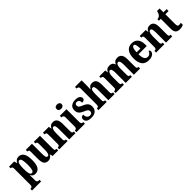

<svg xmlns="http://www.w3.org/2000/svg" viewBox="378 -2480 4419 4419"><g transform="rotate(-45 2587.5 -270.5)"><path d="M8 227V174H20Q29 174 41.5 169.5Q54 165 64 151Q74 137 74 109V-412Q74 -458 61 -470.5Q48 -483 26 -483H22V-536H191L210 -461H213Q231 -498 261.5 -522Q292 -546 339 -546Q421 -546 464.5 -479Q508 -412 508 -266Q508 -121 465 -54.5Q422 12 337 12Q296 12 269 -6.5Q242 -25 224 -58H220Q221 -35 222 -7Q223 21 223 53V109Q223 137 233 151Q243 165 255.5 169.5Q268 174 276 174H304V227ZM293 -59Q329 -59 344 -110.5Q359 -162 359 -266Q359 -366 344 -420Q329 -474 295 -474Q252 -474 237.5 -419Q223 -364 223 -267Q223 -162 237 -110.5Q251 -59 293 -59Z M759 10Q684 10 651.5 -38.5Q619 -87 619 -188V-413Q619 -456 610.5 -469.5Q602 -483 571 -483H568V-536H768V-216Q768 -142 778 -108Q788 -74 819 -74Q852 -74 866 -115.5Q880 -157 880 -227V-419Q880 -463 867.5 -473Q855 -483 833 -483H830V-536H1028V-116Q1028 -73 1042 -63Q1056 -53 1078 -53H1087V0H906L885 -71H881Q844 10 759 10Z M1122 0V-53H1126Q1154 -53 1169 -65Q1184 -77 1184 -122V-418Q1184 -460 1170.5 -471.5Q1157 -483 1130 -483H1126V-536H1319L1330 -465H1334Q1350 -503 1378.5 -526Q1407 -549 1459 -549Q1525 -549 1559 -503Q1593 -457 1593 -355V-124Q1593 -77 1605 -65Q1617 -53 1644 -53H1648V0H1446V-329Q1446 -393 1435.5 -429Q1425 -465 1395 -465Q1371 -465 1357.5 -442.5Q1344 -420 1338.5 -384.5Q1333 -349 1333 -309V-119Q1333 -76 1346.5 -64.5Q1360 -53 1387 -53H1391V0Z M1814 -628Q1780 -628 1756.5 -645Q1733 -662 1733 -698Q1733 -735 1756.5 -751.5Q1780 -768 1814 -768Q1847 -768 1871.5 -751.5Q1896 -735 1896 -698Q1896 -662 1871.5 -645Q1847 -628 1814 -628ZM1680 0V-53H1690Q1714 -53 1729 -67.5Q1744 -82 1744 -125V-415Q1744 -455 1729 -469Q1714 -483 1690 -483H1676V-536H1892V-125Q1892 -82 1907 -67.5Q1922 -53 1947 -53H1956V0Z M2169 10Q2071 10 2033 -21.5Q1995 -53 1995 -103Q1995 -143 2019 -159.5Q2043 -176 2076 -176Q2076 -113 2102.5 -81.5Q2129 -50 2171 -50Q2212 -50 2229 -70Q2246 -90 2246 -120Q2246 -152 2222.5 -171.5Q2199 -191 2148 -212Q2099 -233 2066 -255.5Q2033 -278 2017 -309.5Q2001 -341 2001 -389Q2001 -469 2052.5 -508.5Q2104 -548 2188 -548Q2269 -548 2304.5 -518.5Q2340 -489 2340 -453Q2340 -387 2255 -387Q2255 -437 2232 -463Q2209 -489 2175 -489Q2148 -489 2131 -473Q2114 -457 2114 -429Q2114 -395 2134.5 -376.5Q2155 -358 2213 -334Q2257 -316 2289.5 -294.5Q2322 -273 2340 -241.5Q2358 -210 2358 -162Q2358 -84 2310 -37Q2262 10 2169 10Z M2397 0V-53H2401Q2425 -53 2442 -65Q2459 -77 2459 -122V-646Q2459 -673 2449 -686Q2439 -699 2426 -703Q2413 -707 2405 -707H2393V-760H2608V-586Q2608 -552 2606.5 -519.5Q2605 -487 2604 -469H2610Q2625 -499 2652.5 -524Q2680 -549 2734 -549Q2803 -549 2835.5 -503Q2868 -457 2868 -355V-124Q2868 -77 2880 -65Q2892 -53 2919 -53H2922V0H2720V-329Q2720 -393 2708 -428.5Q2696 -464 2667 -464Q2642 -464 2629.5 -442.5Q2617 -421 2612.5 -385.5Q2608 -350 2608 -309V-119Q2608 -76 2621.5 -64.5Q2635 -53 2662 -53H2665V0Z M2956 0V-53H2961Q2989 -53 3004 -65Q3019 -77 3019 -122V-420Q3019 -463 3004 -474.5Q2989 -486 2962 -486H2959V-536H3152L3163 -465H3168Q3184 -504 3214 -526.5Q3244 -549 3302 -549Q3348 -549 3377.5 -528.5Q3407 -508 3422 -463H3426Q3440 -504 3472.5 -526.5Q3505 -549 3556 -549Q3624 -549 3661.5 -503Q3699 -457 3699 -355V-124Q3699 -77 3710.5 -65Q3722 -53 3750 -53H3752V0H3550V-329Q3550 -393 3537.5 -428.5Q3525 -464 3495 -464Q3472 -464 3458 -444Q3444 -424 3437.5 -392Q3431 -360 3431 -321V-124Q3431 -77 3443 -65Q3455 -53 3482 -53H3486V0H3284V-329Q3284 -393 3272.5 -428.5Q3261 -464 3230 -464Q3207 -464 3193.5 -442Q3180 -420 3173.5 -385Q3167 -350 3167 -309V-119Q3167 -76 3180.5 -64.5Q3194 -53 3222 -53H3225V0Z M4033 10Q3920 10 3864.5 -62Q3809 -134 3809 -265Q3809 -406 3865 -477.5Q3921 -549 4024 -549Q4118 -549 4172.5 -487.5Q4227 -426 4227 -307V-258H3958Q3959 -157 3987.5 -110Q4016 -63 4071 -63Q4113 -63 4138.5 -88Q4164 -113 4178 -149Q4192 -145 4201.5 -134Q4211 -123 4211 -106Q4211 -79 4193 -52.5Q4175 -26 4136 -8Q4097 10 4033 10ZM4081 -320Q4081 -397 4068.5 -441Q4056 -485 4027 -485Q3997 -485 3978.5 -442.5Q3960 -400 3960 -320Z M4272 0V-53H4276Q4304 -53 4319 -65Q4334 -77 4334 -122V-418Q4334 -460 4320.5 -471.5Q4307 -483 4280 -483H4276V-536H4469L4480 -465H4484Q4500 -503 4528.5 -526Q4557 -549 4609 -549Q4675 -549 4709 -503Q4743 -457 4743 -355V-124Q4743 -77 4755 -65Q4767 -53 4794 -53H4798V0H4596V-329Q4596 -393 4585.5 -429Q4575 -465 4545 -465Q4521 -465 4507.5 -442.5Q4494 -420 4488.5 -384.5Q4483 -349 4483 -309V-119Q4483 -76 4496.5 -64.5Q4510 -53 4537 -53H4541V0Z M5034 10Q4971 10 4934.5 -25Q4898 -60 4898 -148V-472H4837V-520Q4870 -522 4892 -535.5Q4914 -549 4926 -565Q4938 -579 4947.5 -602Q4957 -625 4963 -660H5047V-536H5151V-472H5047V-159Q5047 -114 5057.5 -93.5Q5068 -73 5097 -73Q5132 -73 5159 -82V-16Q5145 -8 5113 1Q5081 10 5034 10Z"/></g></svg>

Font: Noto Serif Ethiopic ExtraCondensed ExtraBold
Style: Regular
Weight: 800
Width: 2
Designer: Monotype Design Team
Foundry: Monotype Imaging Inc.
Version: Version 2.102; ttfautohint (v1.8.4.7-5d5b)